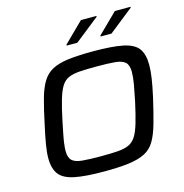

<svg xmlns="http://www.w3.org/2000/svg" viewBox="-127 -1010 1090 1136"><g transform="rotate(-15 418.0 -442.5)"><path d="M372 8Q257 8 191.5 -5.5Q126 -19 99 -54Q72 -89 72 -154Q72 -189 80 -236.5Q88 -284 102 -347Q121 -438 138 -500Q155 -562 178.5 -601Q202 -640 240.5 -660.5Q279 -681 340 -688.5Q401 -696 493 -696Q608 -696 673.5 -682.5Q739 -669 765.5 -634Q792 -599 792 -533Q792 -497 785 -450.5Q778 -404 764 -341Q743 -250 725.5 -188Q708 -126 685 -87Q662 -48 623.5 -28Q585 -8 524.5 0Q464 8 372 8ZM376 -84Q438 -84 479.5 -87Q521 -90 547.5 -102Q574 -114 591.5 -141.5Q609 -169 623.5 -218Q638 -267 655 -344Q667 -402 674.5 -445Q682 -488 682 -520Q682 -561 663 -578.5Q644 -596 602 -600Q560 -604 488 -604Q425 -604 383.5 -601Q342 -598 315.5 -586Q289 -574 272 -546.5Q255 -519 240.5 -470Q226 -421 210 -344Q202 -305 195.5 -272.5Q189 -240 185.5 -214Q182 -188 182 -167Q182 -127 201 -109.5Q220 -92 262.5 -88Q305 -84 376 -84ZM558 -769V-775L678 -893H774V-888L624 -769ZM350 -769V-775L470 -893H565V-888L415 -769Z"/></g></svg>

Font: Saira Expanded Medium
Style: Italic
Weight: 500
Width: 7
Italic angle: -12°
Designer: Hector Gatti with collaboration of the Omnibus-Type team
Foundry: Omnibus-Type
Version: Version 1.101